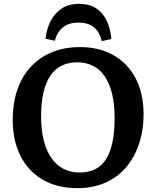

<svg xmlns="http://www.w3.org/2000/svg" viewBox="-20 -961 810 995"><path d="M381 14Q275 14 200 -30.5Q125 -75 85.5 -154.5Q46 -234 46 -338Q46 -457 89 -541.5Q132 -626 210.5 -671.5Q289 -717 395 -717Q494 -717 568 -675Q642 -633 683 -555Q724 -477 724 -369Q724 -286 700.5 -215.5Q677 -145 633 -93.5Q589 -42 525.5 -14Q462 14 381 14ZM393 -67Q438 -67 472 -83.5Q506 -100 528.5 -134.5Q551 -169 562.5 -222.5Q574 -276 574 -350Q574 -421 561 -474.5Q548 -528 523.5 -564.5Q499 -601 462.5 -619.5Q426 -638 380 -638Q335 -638 300 -621Q265 -604 241.5 -569.5Q218 -535 205.5 -482.5Q193 -430 193 -359Q193 -289 206.5 -234.5Q220 -180 246 -142.5Q272 -105 309 -86Q346 -67 393 -67ZM389 -941Q444 -941 479 -917.5Q514 -894 533.5 -852.5Q553 -811 557 -759L508 -748Q494 -799 464.5 -821.5Q435 -844 386 -844Q337 -844 306.5 -819.5Q276 -795 264 -750L216 -760Q221 -809 241.5 -850Q262 -891 298.5 -916Q335 -941 389 -941Z"/></svg>

Font: Literata 18pt SemiBold
Style: Regular
Weight: 600
Designer: Latin by Veronika Burian and Jose Scaglione. Greek by Irene Vlachou. Cyrillic by Vera Evstafieva.
Foundry: TypeTogether
Version: Version 3.103;gftools[0.9.29]